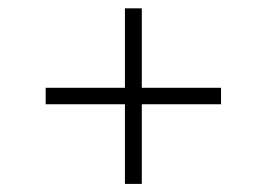

<svg xmlns="http://www.w3.org/2000/svg" viewBox="-20 -520 656 472"><path d="M287.1 -67.9V-499.5H328.6V-67.9ZM92.3 -263.7V-304.2H523.4V-263.7Z"/></svg>

Font: Inter 24pt ExtraLight
Style: Regular
Weight: 250
Designer: Rasmus Andersson
Foundry: rsms
Version: Version 4.001;git-66647c0bb